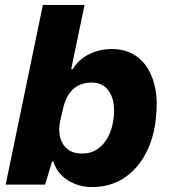

<svg xmlns="http://www.w3.org/2000/svg" viewBox="-20 -749 686 779"><path d="M352 10Q316 10 283.5 -3Q251 -16 228.5 -39Q206 -62 197 -93H191L163 0H3L154 -729H323L269 -469L275 -468Q297 -506 339.5 -528Q382 -550 434 -550Q481 -550 517.5 -530.5Q554 -511 577.5 -474.5Q601 -438 610.5 -387.5Q620 -337 613 -275Q606 -194 573 -129.5Q540 -65 484.5 -27.5Q429 10 352 10ZM312 -126Q349 -126 375.5 -144Q402 -162 419 -194.5Q436 -227 441 -270Q445 -304 440.5 -330.5Q436 -357 424 -376Q412 -395 394 -404.5Q376 -414 351 -414Q319 -414 295 -400.5Q271 -387 256.5 -362.5Q242 -338 235 -305L224 -257Q216 -220 224.5 -190Q233 -160 255 -143Q277 -126 312 -126Z"/></svg>

Font: Mona Sans ExtraLight ExtraBold
Style: Italic
Weight: 800
Italic angle: -11.6951°
Version: Version 2.000